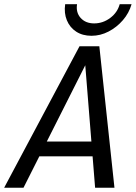

<svg xmlns="http://www.w3.org/2000/svg" viewBox="-60 -885 641 905"><path d="M370.7 -634.5 50.7 0H-40.5L314.8 -667H408.2L479.5 0H388.3L337.3 -634.5ZM109.5 -218H421.5L406.5 -148H94.5ZM303.2 -865.3Q297 -826.2 320.2 -800.4Q343.5 -774.7 383.8 -774.7Q425.2 -774.7 459.5 -800.4Q493.8 -826.2 504.2 -865.3H560.2Q548.2 -823.3 519.2 -789.8Q490.2 -756.3 451.7 -736.3Q413.2 -716.3 371.2 -716.3Q329.2 -716.3 299.2 -735.8Q269.2 -755.3 255.2 -789.3Q241.2 -823.3 247.2 -865.3Z"/></svg>

Font: Epunda Sans Light
Style: Italic
Weight: 300
Italic angle: -12.0243°
Designer: Simon Atzbach
Foundry: typofactur
Version: Version 2.204